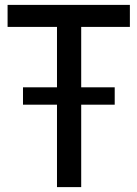

<svg xmlns="http://www.w3.org/2000/svg" viewBox="-20 -765 562 785"><path d="M213 -337H74V-408H213V-655H11V-745H511V-655H312V-408H449V-337H312V0H213Z"/></svg>

Font: Eudoxus Sans Medium
Style: Regular
Weight: 500
Designer: Stijn de Vries
Foundry: tokotype
Version: Version 2.005